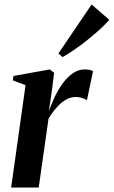

<svg xmlns="http://www.w3.org/2000/svg" viewBox="-20 -833 506 853"><path d="M29.5 0 93.5 -454.5 37 -476 40 -495.5 201 -524.5 220.5 -509.5 209.5 -423 197 -339.5Q208.5 -372 224.2 -404.8Q240 -437.5 260.2 -464.8Q280.5 -492 304.8 -508.2Q329 -524.5 356 -524.5Q371 -524.5 380 -522Q389 -519.5 393.5 -517L366 -387Q362.5 -391.5 347.5 -396.8Q332.5 -402 315.5 -402Q296.5 -402 278.5 -393Q260.5 -384 245 -369.2Q229.5 -354.5 217 -337.8Q204.5 -321 195.5 -305.5L152 0ZM239.5 -595.5 387 -813 465.5 -745Q452.5 -730 434 -712.2Q415.5 -694.5 393.2 -675.8Q371 -657 347.5 -639.2Q324 -621.5 301 -606Q278 -590.5 258 -579.5Z"/></svg>

Font: Merriweather 120pt SemiBold
Style: Italic
Weight: 600
Italic angle: -7.8°
Version: Version 2.101